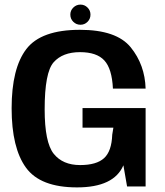

<svg xmlns="http://www.w3.org/2000/svg" viewBox="-20 -810 715 834"><path d="M314.5 4Q475 4 516 -92L532 0H612.5V-340.5H338.5V-255.5H472.5L467.5 -225Q465 -153 432 -123Q399 -93 328 -93Q252.5 -93 213.2 -142.2Q174 -191.5 174 -335Q174 -495.5 213 -539.5Q252 -583.5 327.5 -583.5Q400 -583.5 433.2 -547.5Q466.5 -511.5 470.5 -425H612.5Q609.5 -528.5 547.8 -604.5Q486 -680.5 327 -680.5Q158.5 -680.5 94.5 -597Q30.5 -513.5 30.5 -339.5Q30.5 -167.5 92.8 -81.8Q155 4 314.5 4ZM329.5 -702.5Q347.5 -702.5 360.2 -715.2Q373 -728 373 -746.5Q373 -764.5 360.2 -777.2Q347.5 -790 329.5 -790Q311.5 -790 298.5 -777.2Q285.5 -764.5 285.5 -746.5Q285.5 -728 298.5 -715.2Q311.5 -702.5 329.5 -702.5Z"/></svg>

Font: Anybody UltraCondensed Thin SemiBold
Style: Regular
Weight: 600
Version: Version 1.111